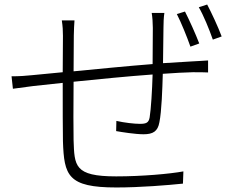

<svg xmlns="http://www.w3.org/2000/svg" viewBox="-20 -806 1040 848"><path d="M797 -755 761 -744C780 -707 806 -643 821 -600L860 -614C844 -656 815 -720 797 -755ZM895 -786 858 -774C879 -738 904 -677 920 -631L959 -645C943 -688 914 -750 895 -786ZM31 -469 37 -414C64 -418 96 -422 127 -426L257 -440C257 -337 257 -225 258 -182C263 -31 279 22 494 22C599 22 721 12 788 5L790 -49C730 -38 608 -27 493 -27C307 -27 309 -74 305 -187C304 -224 304 -336 305 -445C413 -456 543 -469 654 -477C652 -408 647 -324 641 -288C637 -264 626 -259 598 -259C573 -259 530 -264 494 -272L493 -227C515 -223 577 -213 614 -213C656 -213 677 -226 684 -266C694 -315 697 -412 699 -480C751 -484 796 -486 831 -487C856 -487 885 -487 899 -486V-539C879 -538 857 -536 831 -535L700 -527L702 -684C702 -703 703 -731 706 -749H650C653 -732 655 -704 655 -683L654 -523C538 -514 410 -501 305 -491L306 -649C306 -673 308 -699 309 -716H253C257 -689 258 -671 258 -648L257 -487L122 -474C95 -471 64 -469 31 -469Z"/></svg>

Font: GenYoGothic2 TW L
Style: Regular
Weight: 300
Version: Version 2.100;PS 2.1;hotconv 16.6.51;makeotf.lib2.5.65220 DE